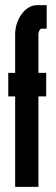

<svg xmlns="http://www.w3.org/2000/svg" viewBox="-20 -731 218 749"><path d="M12.2 -355V-446.8H39.1V-597.2Q39.1 -619.1 46.1 -640.1Q53.2 -661.1 64.7 -676.5Q76.2 -691.9 91.6 -701.4Q106.9 -710.9 125 -710.9H162.1V-619.1H142.1Q137.2 -619.1 133.5 -611.6Q129.9 -604 129.9 -597.2V-446.8H160.2V-355H129.9V-2H39.1V-355Z"/></svg>

Font: Fundamental  Brigade Condensed
Style: Regular
Weight: 400
Width: 3
Designer: Peter Wiegel, original typeface by Carl Albert Fahrenwaldt 1901
Foundry: Peter Wiegel
Version: Version 0.000 2012 initial release